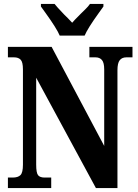

<svg xmlns="http://www.w3.org/2000/svg" viewBox="-20 -951 699 971"><path d="M20 -53H44Q71 -53 83.5 -65.5Q96 -78 96 -118V-600Q96 -637 84.5 -649Q73 -661 51 -661H20V-714H241L507 -213V-600Q507 -634 495.5 -647.5Q484 -661 463 -661H432V-714H650V-661H619Q597 -661 585.5 -646.5Q574 -632 574 -596V0H465L163 -558V-118Q163 -77 172.5 -65Q182 -53 206 -53H239V0H20ZM210 -886 187 -918V-931H256Q264 -920 305 -877Q322 -861 345 -836Q352 -845 389 -882Q394 -887 410.5 -903Q427 -919 435 -931H503V-918L480 -886Q423 -807 408 -771H282Q267 -807 210 -886Z"/></svg>

Font: Noto Serif CondExtraBold
Style: Regular
Weight: 800
Width: 3
Designer: Monotype Design Team
Foundry: Monotype Imaging Inc.
Version: Version 1.001